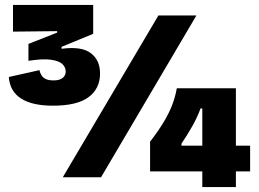

<svg xmlns="http://www.w3.org/2000/svg" viewBox="-20 -723 1058 783"><path d="M196 -292Q111 -292 65.5 -321.5Q20 -351 16 -409L141 -437Q144 -423 151 -413.5Q158 -404 169.5 -399.5Q181 -395 197 -395Q224 -395 236 -405.5Q248 -416 248 -431Q248 -449 234 -462Q220 -475 187 -479.5Q154 -484 96 -475V-544L213 -590V-596L33 -594V-703H360V-585L231 -532V-524Q312 -535 350 -506.5Q388 -478 388 -423Q388 -362 341.5 -327Q295 -292 196 -292ZM236 0 626 -660H781L392 0ZM592 -24V-145Q628 -192 649.5 -228.5Q671 -265 683 -297Q695 -329 701 -363H942V40H805V-281H798Q784 -243 764 -208Q744 -173 720 -137V-129H1000V-24Z"/></svg>

Font: Bricolage Grotesque 72pt ExtraBold
Style: Regular
Weight: 800
Designer: Mathieu Triay
Foundry: Atelier Triay
Version: Version 1.001;gftools[0.9.33.dev8+g029e19f]